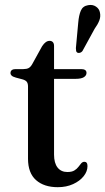

<svg xmlns="http://www.w3.org/2000/svg" viewBox="-20 -750 426 778"><path d="M71 -428.5 44.5 -435.5Q32 -439 27.2 -443.5Q22.5 -448 22.5 -454Q22.5 -462 28 -466Q33.5 -470 42.5 -470H74.5Q88 -470 96 -474.2Q104 -478.5 110.5 -490L150.5 -562.5Q158 -574 165.5 -579.2Q173 -584.5 181 -584.5Q189.5 -584.5 194.2 -579.2Q199 -574 199 -564V-123.5Q199 -89.5 213.2 -71.2Q227.5 -53 253 -53Q271 -53 281.2 -59.2Q291.5 -65.5 297.5 -73.5Q303.5 -81.5 308.8 -87.8Q314 -94 321.5 -94.5Q328 -94.5 331.2 -90.2Q334.5 -86 334.5 -77Q334.5 -55.5 319 -36Q303.5 -16.5 276.2 -4Q249 8.5 214 8.5Q158.5 8.5 126 -20.2Q93.5 -49 93.5 -107V-399.5Q93.5 -412 88.5 -418.5Q83.5 -425 71 -428.5ZM152 -430.5V-470H309Q319.5 -470 325 -466.2Q330.5 -462.5 330.5 -454.5Q330.5 -444 319.8 -437.2Q309 -430.5 286.5 -430.5ZM297 -658Q299.5 -688 307.5 -706.8Q315.5 -725.5 337 -729Q355.5 -732.5 369 -723.2Q382.5 -714 385 -699Q388.5 -683 382.5 -667.2Q376.5 -651.5 363.5 -633.5L314 -543Q310.5 -538.5 305.2 -536.5Q300 -534.5 295 -536Q289.5 -538.5 288.5 -543.8Q287.5 -549 287.5 -555Z"/></svg>

Font: Fraunces 12pt
Style: Regular
Weight: 400
Version: Version 1.000;[b76b70a41]